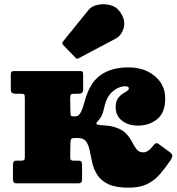

<svg xmlns="http://www.w3.org/2000/svg" viewBox="-20 -849 818 889"><path d="M771 -109Q745.5 -71.5 720.2 -42.2Q695 -13 661 3.5Q627 20 576 20Q515.5 20 481.2 3.5Q447 -13 430.5 -39.2Q414 -65.5 407.2 -95Q400.5 -124.5 395.5 -150.8Q390.5 -177 379 -193.5Q367.5 -210 341 -210H329Q312.5 -210 309.5 -205.2Q306.5 -200.5 306 -184L305 -122Q305 -110.5 309 -107.8Q313 -105 325 -105H344.5Q355 -105 357.5 -99Q360 -93 360 -82V-19.5Q360 0 343.5 0H56.5Q40 0 40 -19.5V-82Q40 -93 42.5 -99Q45 -105 55.5 -105H75Q87 -105 91 -107.8Q95 -110.5 95 -122V-391.5Q95 -409 92 -412Q89 -415 71.5 -415H51Q41.5 -415 35.8 -419Q30 -423 30 -436V-503Q30 -514.5 33.5 -517.2Q37 -520 48 -520H347Q358.5 -520 361.8 -517.2Q365 -514.5 365 -503V-436Q365 -423 359.2 -419Q353.5 -415 344 -415H329.5Q312 -415 308.5 -412Q305 -409 305 -391L306 -329Q306.5 -319.5 307.5 -314.8Q308.5 -310 324.5 -310H328.5Q344.5 -310 354.5 -329.8Q364.5 -349.5 372.5 -381Q395 -465.5 445.5 -501.2Q496 -537 574.5 -537Q625 -537 663.5 -518.2Q702 -499.5 723.5 -467Q745 -434.5 745 -393.5Q745 -327.5 708 -297.5Q671 -267.5 618.5 -267.5Q573.5 -267.5 544.5 -290.5Q515.5 -313.5 515.5 -353Q515.5 -377.5 524.8 -391.5Q534 -405.5 546 -413.5Q558 -421.5 567.2 -427Q576.5 -432.5 576.5 -440Q576.5 -449.5 561 -449.5Q530 -449.5 501.8 -425.8Q473.5 -402 462.5 -351Q458.5 -331.5 452 -316.2Q445.5 -301 431.5 -286.5Q420.5 -274.5 432.5 -271.8Q444.5 -269 468.2 -267.8Q492 -266.5 515 -259Q548 -248.5 565 -229.5Q582 -210.5 592 -190.8Q602 -171 613 -157.2Q624 -143.5 644.5 -143.5Q654.5 -143.5 666 -151Q677.5 -158.5 690.5 -175.5Q695 -181.5 700.5 -185Q706 -188.5 714 -182.5L765 -145.5Q780 -134.5 777.5 -124.5Q775 -114.5 771 -109ZM329 -582.5 272.5 -640.5Q264 -649.5 273 -658.5L390 -803Q404 -820.5 431.2 -826.5Q458.5 -832.5 486.8 -826.2Q515 -820 531 -800Q561 -763 553.8 -724.8Q546.5 -686.5 512.5 -668.5L344.5 -579.5Q339 -576 336 -577Q333 -578 329 -582.5Z"/></svg>

Font: Besley* Fatface
Style: Regular
Weight: 900
Designer: Owen Earl
Foundry: indestructible type*
Version: Version 3.000; ttfautohint (v1.8.3)